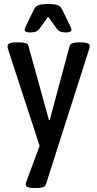

<svg xmlns="http://www.w3.org/2000/svg" viewBox="-20 -738 487 965"><path d="M150 207Q109 207 109 189Q109 183 113 173L179 -5L20 -492Q19 -495 18.5 -499Q18 -503 18 -507Q18 -525 63 -525H81Q97 -525 109 -521Q121 -517 123 -507L226 -135H230L330 -507Q333 -517 345 -521Q357 -525 374 -525H388Q431 -525 431 -507Q431 -499 428 -491L211 188Q208 199 195.5 203Q183 207 165 207ZM131 -575Q104 -575 104 -588Q104 -593 107 -600.5Q110 -608 115 -617L151 -691Q158 -706 173.5 -712Q189 -718 221 -718Q255 -718 270 -712Q285 -706 292 -691L328 -617Q333 -608 336 -600.5Q339 -593 339 -588Q339 -575 311 -575Q292 -575 281.5 -580Q271 -585 261 -600L222 -654L183 -600Q173 -585 162.5 -580Q152 -575 131 -575Z"/></svg>

Font: Asap Semi Condensed Medium
Style: Regular
Weight: 500
Width: 4
Designer: Pablo Cosgaya
Foundry: Omnibus-Type
Version: Version 3.001; ttfautohint (v1.8.4.7-5d5b)